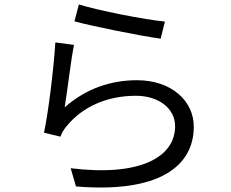

<svg xmlns="http://www.w3.org/2000/svg" viewBox="-20 -804 1040 864"><path d="M335 -784 315 -708C391 -687 608 -643 703 -630L722 -707C634 -715 421 -757 335 -784ZM313 -602 229 -613C223 -508 198 -298 178 -207L252 -189C258 -205 267 -222 282 -239C352 -323 460 -373 592 -373C694 -373 768 -316 768 -236C768 -99 614 -8 298 -47L322 35C694 66 852 -55 852 -234C852 -351 750 -443 597 -443C477 -443 367 -405 271 -321C282 -385 299 -534 313 -602Z"/></svg>

Font: Noto Sans CJK SC
Style: Regular
Weight: 400
Designer: Ryoko NISHIZUKA 西塚涼子 (kana, bopomofo & ideographs); Paul D. Hunt (Latin, Greek & Cyrillic); Sandoll Communications 산돌커뮤니
Foundry: Adobe
Version: Version 2.004;hotconv 1.0.118;makeotfexe 2.5.65603